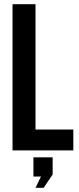

<svg xmlns="http://www.w3.org/2000/svg" viewBox="-20 -720 379 919"><path d="M40 -700H150V-100H331V0H40ZM140 125V33H232V115L189 179H150L176 125Z"/></svg>

Font: SVN-Bebas Neue
Style: Bold
Weight: 700
Designer: Ryoichi Tsunekawa
Foundry: Ryoichi Tsunekawa
Version: Version 1.300; ttfautohint (v1.7.9-c794)